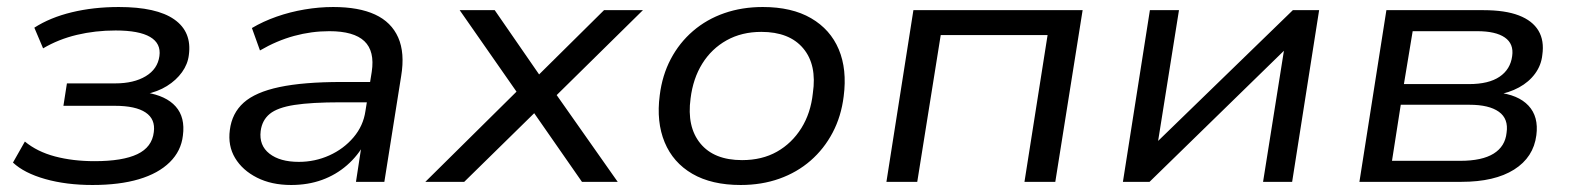

<svg xmlns="http://www.w3.org/2000/svg" viewBox="-20 -519 4481 548"><path d="M244 9Q169 9 109 -8Q49 -25 17 -55L51 -115Q86 -86 137 -72.5Q188 -59 250 -59Q330 -59 372 -79Q414 -99 419 -142Q424 -179 395.5 -198Q367 -217 308 -217H161L171 -281H309Q362 -281 396 -301.5Q430 -322 435 -359Q440 -395 408.5 -413.5Q377 -432 310 -432Q252 -432 199.5 -419.5Q147 -407 103 -381L78 -440Q123 -469 185 -484Q247 -499 319 -499Q427 -499 477.5 -463.5Q528 -428 519 -362Q516 -336 499.5 -313Q483 -290 456.5 -273.5Q430 -257 395 -250L396 -255Q454 -246 481.5 -215Q509 -184 502 -132Q497 -88 464.5 -56Q432 -24 376.5 -7.5Q321 9 244 9Z M811 9Q755 9 713.5 -12Q672 -33 651 -68Q630 -103 636 -148Q642 -196 675.5 -226Q709 -256 777.5 -270.5Q846 -285 955 -285H1051L1042 -227H952Q869 -227 820.5 -219.5Q772 -212 750 -194Q728 -176 724 -145Q719 -104 749 -80.5Q779 -57 833 -57Q879 -57 920 -75.5Q961 -94 989 -127Q1017 -160 1023 -202L1041 -314Q1050 -373 1020 -401.5Q990 -430 920 -430Q869 -430 819.5 -416.5Q770 -403 722 -375L699 -439Q731 -458 769.5 -471.5Q808 -485 849.5 -492Q891 -499 931 -499Q1004 -499 1050.5 -477.5Q1097 -456 1116.5 -412Q1136 -368 1125 -302L1077 0H996L1013 -111H1021Q1002 -75 970.5 -47.5Q939 -20 899 -5.5Q859 9 811 9Z M1194 0 1472 -275 1474 -229 1292 -490H1392L1526 -296H1508L1704 -490H1815L1552 -231L1551 -273L1743 0H1641L1497 -207H1516L1305 0Z M2094 9Q2011 9 1956 -23Q1901 -55 1877 -113Q1853 -171 1863 -247Q1870 -304 1894.5 -350.5Q1919 -397 1958 -430.5Q1997 -464 2047.5 -481.5Q2098 -499 2157 -499Q2240 -499 2295 -467Q2350 -435 2374 -378Q2398 -321 2388 -244Q2381 -187 2356.5 -140.5Q2332 -94 2293.5 -60.5Q2255 -27 2204.5 -9Q2154 9 2094 9ZM2098 -62Q2155 -62 2197.5 -86Q2240 -110 2267 -153Q2294 -196 2300 -253Q2312 -334 2272.5 -381Q2233 -428 2153 -428Q2097 -428 2054 -404Q2011 -380 1984.5 -337.5Q1958 -295 1951 -238Q1940 -157 1979 -109.5Q2018 -62 2098 -62Z M2510 0 2587 -490H3070L2992 0H2904L2970 -419H2665L2598 0Z M3185 0 3262 -490H3345L3282 -95H3263L3670 -490H3745L3668 0H3585L3648 -396H3667L3261 0Z M3860 0 3937 -490H4214Q4276 -490 4315 -475Q4354 -460 4371 -431.5Q4388 -403 4382 -362Q4379 -333 4361.5 -309Q4344 -285 4315.5 -269.5Q4287 -254 4251 -248L4253 -255Q4313 -249 4342.5 -217.5Q4372 -186 4365 -133Q4357 -70 4301.5 -35Q4246 0 4151 0ZM3953 -60H4148Q4210 -60 4243 -80.5Q4276 -101 4280 -140Q4286 -180 4258 -200Q4230 -220 4174 -220H3978ZM3987 -279H4173Q4229 -279 4260 -300Q4291 -321 4296 -359Q4301 -394 4275 -412Q4249 -430 4196 -430H4012Z"/></svg>

Font: Nunito Sans 10pt SemiExpanded
Style: Italic
Weight: 400
Width: 6
Italic angle: -9°
Designer: Vernon Adams
Foundry: Vernon Adams
Version: Version 3.101;gftools[0.9.27]